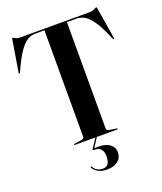

<svg xmlns="http://www.w3.org/2000/svg" viewBox="-163 -818 948 1123"><g transform="rotate(-20 311.0 -257.0)"><path d="M90.5 -700H527.5Q543 -700 555.5 -706.8Q568 -713.5 571.5 -713.5Q573 -713.5 574 -711.8Q575 -710 576 -703L607.5 -511Q609 -504 606 -503Q602.5 -502 600 -507Q567.5 -586 540.5 -625.2Q513.5 -664.5 489.2 -677.8Q465 -691 441 -691H381V-27Q381 -16 400.5 -13L441 -7Q447 -6 447 -3Q447 0 442 0H180Q175 0 175 -3Q175 -6 181 -7L221.5 -13Q241 -16 241 -27V-691H181Q157.5 -691 133.5 -676.2Q109.5 -661.5 82.2 -621.8Q55 -582 22 -507Q19.5 -502 16 -503Q13 -504 14.5 -511L46 -703Q47 -710 48 -711.8Q49 -713.5 50.5 -713.5Q53.5 -713.5 64.5 -706.8Q75.5 -700 90.5 -700ZM308 -2H317L279.5 56.5H305.5Q351.5 56.5 376.2 76.2Q401 96 401 126Q401 159 376.2 179.5Q351.5 200 308.5 200Q274.5 200 252.2 187.2Q230 174.5 221.5 156.5Q219.5 152.5 222.5 151Q226 148.5 229 154Q237.5 170.5 253.2 178.8Q269 187 286.5 187Q330.5 187 330.5 124.5Q330.5 97.5 317.5 81.8Q304.5 66 279.5 66H270.5Q264 66 268 59Z"/></g></svg>

Font: Fraunces 144pt S000 SemiBold
Style: Regular
Weight: 600
Version: Version 1.000; ttfautohint (v1.8.3)